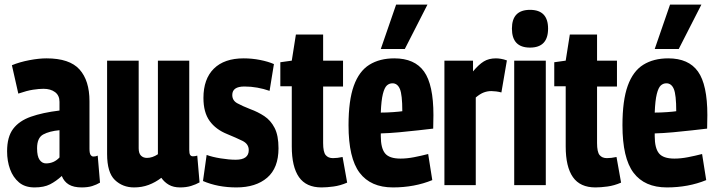

<svg xmlns="http://www.w3.org/2000/svg" viewBox="-20 -809 3128 839"><path d="M11 -148Q11 -211 37.5 -246Q64 -281 115 -299Q166 -317 240 -326V-364Q240 -392 220.5 -406.5Q201 -421 170 -421Q151 -421 124.5 -417Q98 -413 60 -400L32 -524Q66 -538 108 -546Q150 -554 183 -554Q284 -554 327.5 -505.5Q371 -457 371 -367V-159Q371 -139 376 -132Q381 -125 388 -125Q399 -125 407 -129L417 -11Q402 -2 383 4Q364 10 337 10Q302 10 281 -2.5Q260 -15 250 -40Q225 -17 198.5 -3.5Q172 10 131 10Q89 10 63 -12Q37 -34 24 -69.5Q11 -105 11 -148ZM142 -161Q142 -126 153 -110.5Q164 -95 181 -95Q216 -95 240 -121V-240Q196 -236 169 -221.5Q142 -207 142 -161Z M566 10Q516 10 482 -22.5Q448 -55 448 -136V-544H586V-161Q586 -139 596 -129Q606 -119 622 -119Q646 -119 670 -135V-544H807V-154Q807 -138 811 -132Q815 -126 823 -126Q833 -126 842 -129L852 -12Q836 -3 815 3.5Q794 10 767 10Q738 10 718 -1.5Q698 -13 685 -32Q659 -12 629.5 -1Q600 10 566 10Z M867 -18 883 -132Q907 -123 944 -117Q981 -111 1010 -111Q1067 -111 1067 -153Q1067 -180 1039.5 -193.5Q1012 -207 973 -223Q923 -243 896 -280.5Q869 -318 869 -381Q869 -464 914.5 -509Q960 -554 1045 -554Q1081 -554 1116.5 -547Q1152 -540 1177 -529L1158 -412Q1132 -421 1104.5 -426Q1077 -431 1048 -431Q995 -431 995 -394Q995 -370 1016.5 -358Q1038 -346 1074 -332Q1107 -320 1135 -301.5Q1163 -283 1180 -250Q1197 -217 1197 -161Q1197 -75 1147.5 -32.5Q1098 10 1013 10Q932 10 867 -18Z M1385 10Q1318 10 1286.5 -35Q1255 -80 1255 -169V-432H1205V-537L1255 -544L1273 -658H1392V-544H1479V-431H1392V-184Q1392 -145 1403 -131.5Q1414 -118 1435 -118Q1454 -118 1477 -123L1497 -11Q1467 2 1437.5 6Q1408 10 1385 10Z M1697 10Q1600 10 1551.5 -54Q1503 -118 1503 -262Q1503 -370 1526 -434Q1549 -498 1594 -526Q1639 -554 1703 -554Q1792 -554 1833 -496.5Q1874 -439 1874 -306Q1874 -297 1873.5 -278Q1873 -259 1873 -247Q1847 -244 1807.5 -239.5Q1768 -235 1724.5 -231Q1681 -227 1644 -226Q1644 -222 1644 -214Q1644 -162 1662.5 -139Q1681 -116 1730 -116Q1758 -116 1789 -122Q1820 -128 1851 -136L1869 -22Q1791 10 1697 10ZM1644 -317Q1670 -317 1697.5 -319Q1725 -321 1738 -323Q1738 -395 1727.5 -420Q1717 -445 1695 -445Q1681 -445 1670.5 -435.5Q1660 -426 1653 -398Q1646 -370 1644 -317ZM1644 -595 1711 -789H1848L1749 -595Z M2047 -544V-497Q2072 -527 2094 -540.5Q2116 -554 2147 -554Q2157 -554 2169 -552Q2181 -550 2195 -545L2171 -405Q2160 -408 2148 -409.5Q2136 -411 2127 -411Q2110 -411 2094 -405Q2078 -399 2059 -383V0H1922V-544Z M2296 -601Q2217 -601 2217 -684Q2217 -766 2296 -766Q2375 -766 2375 -684Q2375 -601 2296 -601ZM2227 0V-544H2365V0Z M2582 10Q2515 10 2483.5 -35Q2452 -80 2452 -169V-432H2402V-537L2452 -544L2470 -658H2589V-544H2676V-431H2589V-184Q2589 -145 2600 -131.5Q2611 -118 2632 -118Q2651 -118 2674 -123L2694 -11Q2664 2 2634.5 6Q2605 10 2582 10Z M2894 10Q2797 10 2748.5 -54Q2700 -118 2700 -262Q2700 -370 2723 -434Q2746 -498 2791 -526Q2836 -554 2900 -554Q2989 -554 3030 -496.5Q3071 -439 3071 -306Q3071 -297 3070.5 -278Q3070 -259 3070 -247Q3044 -244 3004.5 -239.5Q2965 -235 2921.5 -231Q2878 -227 2841 -226Q2841 -222 2841 -214Q2841 -162 2859.5 -139Q2878 -116 2927 -116Q2955 -116 2986 -122Q3017 -128 3048 -136L3066 -22Q2988 10 2894 10ZM2841 -317Q2867 -317 2894.5 -319Q2922 -321 2935 -323Q2935 -395 2924.5 -420Q2914 -445 2892 -445Q2878 -445 2867.5 -435.5Q2857 -426 2850 -398Q2843 -370 2841 -317ZM2841 -595 2908 -789H3045L2946 -595Z"/></svg>

Font: Georama Condensed
Style: Bold
Weight: 700
Width: 3
Designer: Jean-Baptiste Levee
Foundry: Production Type
Version: Version 1.000